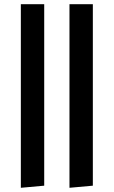

<svg xmlns="http://www.w3.org/2000/svg" viewBox="-20 -750 541 912"><path d="M310 -730H421V132L310 142ZM79 -730H190V132L79 142Z"/></svg>

Font: Arima Madurai ExtraBold
Style: Regular
Weight: 800
Designer: Joana Correia and Natanael Gama
Foundry: NDISCOVER
Version: Version 1.020